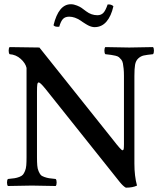

<svg xmlns="http://www.w3.org/2000/svg" viewBox="-20 -867 746 897"><path d="M17.1 2Q12.7 -2.4 12.7 -14.4Q12.7 -26.4 17.1 -30.8Q37.1 -32.7 48.1 -34.4Q59.1 -36.1 70.6 -40.5Q82 -44.9 87.2 -51Q92.3 -57.1 96.9 -68.4Q101.6 -79.6 102.8 -94.7Q104 -109.9 104 -132.8V-549.8Q99.1 -571.8 76.9 -591.8Q54.7 -611.8 24.9 -613.8Q20.5 -618.2 20.5 -630.4Q20.5 -642.6 24.9 -647L164.1 -645L508.8 -212.9Q545.9 -165 551.8 -165Q556.6 -165 557.9 -171.1Q559.1 -177.2 559.1 -192.9V-512.2Q559.1 -532.2 557.6 -546.1Q556.2 -560.1 554.2 -570.8Q552.2 -581.5 546.6 -588.4Q541 -595.2 535.9 -599.6Q530.8 -604 519.5 -606.7Q508.3 -609.4 499 -610.6Q489.7 -611.8 472.2 -613.8Q467.8 -618.2 467.8 -630.4Q467.8 -642.6 472.2 -647Q562 -645 584 -645Q610.8 -645 694.8 -647Q699.2 -642.6 699.2 -630.4Q699.2 -618.2 694.8 -613.8Q665 -610.8 651.1 -607.7Q637.2 -604.5 625.7 -593.8Q614.3 -583 611.1 -564.7Q607.9 -546.4 607.9 -512.2V-103Q607.9 -43.9 620.1 0Q600.1 9.8 567.9 9.8Q555.2 2.9 539.1 -17.1L192.9 -451.2Q168 -481.9 161.1 -481.9Q155.8 -481.9 154.3 -472.4Q152.8 -462.9 152.8 -438V-132.8Q152.8 -109.4 154.1 -94Q155.3 -78.6 160.2 -67.4Q165 -56.2 169.9 -50.3Q174.8 -44.4 186.8 -40.3Q198.7 -36.1 209.2 -34.4Q219.7 -32.7 240.2 -30.8Q244.6 -26.4 244.6 -14.4Q244.6 -2.4 240.2 2Q154.3 0 128.9 0Q105 0 17.1 2ZM435.1 -795.9Q451.7 -795.9 462.2 -806.2Q472.7 -816.4 482.9 -846.2Q500 -847.7 509.8 -837.9Q499.5 -791.5 477.3 -765.9Q455.1 -740.2 421.9 -740.2Q418.5 -740.2 414.8 -740.7Q411.1 -741.2 407.2 -742.4Q403.3 -743.7 400.4 -744.6Q397.5 -745.6 392.8 -748Q388.2 -750.5 386 -751.7Q383.8 -752.9 378.7 -756.1Q373.5 -759.3 372.1 -760.3Q370.6 -761.2 364.7 -765.1Q358.9 -769 357.9 -770Q329.6 -789.1 303.2 -789.1Q284.7 -789.1 274.4 -778.6Q264.2 -768.1 256.8 -742.2Q236.3 -740.2 230 -749Q253.9 -847.2 311 -847.2Q324.7 -847.2 339.6 -841.1Q354.5 -835 360.8 -830.3Q367.2 -825.7 382.8 -814Q406.7 -795.9 435.1 -795.9Z"/></svg>

Font: Common Serif News
Style: Regular
Weight: 450
Designer: Philipp H. Poll, Khaled Hosny
Foundry: Stefan Peev, Context Ltd.
Version: Version 1.026